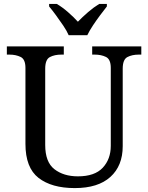

<svg xmlns="http://www.w3.org/2000/svg" viewBox="-20 -951 757 981"><path d="M362 10Q244 10 177 -42Q110 -94 110 -216V-604Q110 -648 85.5 -660Q61 -672 28 -672H15V-714H306V-672H293Q259 -672 235 -659.5Q211 -647 211 -600V-210Q211 -123 258 -86.5Q305 -50 378 -50Q464 -50 505 -94Q546 -138 546 -206V-604Q546 -648 521.5 -660Q497 -672 464 -672H451V-714H702V-672H689Q655 -672 631 -659.5Q607 -647 607 -600V-204Q607 -104 544 -47Q481 10 362 10ZM331 -771Q321 -794 303 -820.5Q285 -847 266 -873Q247 -899 231 -918V-931H270Q299 -914 327.5 -889Q356 -864 378 -840Q401 -864 430 -889Q459 -914 487 -931H526V-918Q511 -899 491.5 -873Q472 -847 454.5 -820.5Q437 -794 426 -771Z"/></svg>

Font: NotoSerif-Regular
Style: Regular
Weight: 400
Designer: Monotype Design Team
Foundry: Monotype Imaging Inc.
Version: Version 2.007; ttfautohint (v1.8) -l 8 -r 50 -G 200 -x 14 -D